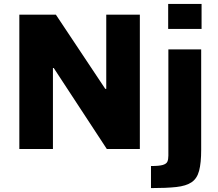

<svg xmlns="http://www.w3.org/2000/svg" viewBox="-20 -763 1118 983"><path d="M79 0V-688H266L519 -308H524V-688H696V0H527L255 -415H251V0ZM841 -615V-743H1012V-615ZM753 200V87Q795 87 813.5 81.5Q832 76 837 64.5Q842 53 842 34V-510H1010V4Q1010 71 999.5 111Q989 151 961 170Q933 189 882.5 194.5Q832 200 753 200Z"/></svg>

Font: Saira SemiExpanded
Style: Bold
Weight: 700
Width: 6
Designer: Hector Gatti with collaboration of the Omnibus-Type team
Foundry: Omnibus-Type
Version: Version 1.101